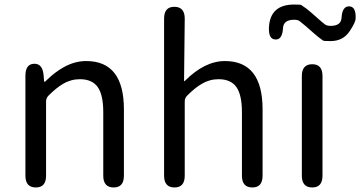

<svg xmlns="http://www.w3.org/2000/svg" viewBox="-20 -826 1587 846"><path d="M138 0Q92 0 92 -52V-492Q92 -543 129 -545Q167 -547 172 -496L174 -471Q175 -465 176.5 -465Q178 -465 189 -476Q223 -509 261 -530Q309 -557 360 -557Q526 -557 526 -344V-52Q526 0 481 0Q435 0 435 -52V-332Q435 -408 410.5 -442.5Q386 -477 332 -477Q292 -477 257 -456Q228 -439 194 -405Q183 -394 183 -379V-52Q183 0 138 0Z M749 0Q703 0 703 -52V-744Q703 -796 748 -796Q794 -796 794 -744L791 -471Q791 -466 795 -470Q882 -557 971 -557Q1137 -557 1137 -344V-52Q1137 0 1092 0Q1046 0 1046 -52V-332Q1046 -408 1021.5 -442.5Q997 -477 943 -477Q903 -477 868 -456Q839 -439 805 -405Q794 -394 794 -379V-52Q794 0 749 0Z M1356 0Q1310 0 1310 -52V-491Q1310 -543 1356 -543Q1401 -543 1401 -491V-52Q1401 0 1356 0ZM1437 -645Q1408 -645 1404 -647Q1381 -663 1360 -682L1327 -711Q1308 -727 1300 -733Q1292 -739 1276 -739Q1229 -739 1227 -702Q1224 -650 1193 -652Q1163 -653 1165 -705Q1170 -806 1276 -806Q1304 -806 1307 -804Q1331 -789 1352 -770L1386 -740Q1404 -724 1412.5 -718Q1421 -712 1437 -712Q1483 -712 1485 -748Q1488 -799 1519 -798Q1549 -797 1547 -745Q1547 -728 1521 -689Q1492 -645 1437 -645Z"/></svg>

Font: Resource Han Rounded CN
Style: Regular
Weight: 400
Designer: Cyano Hao (round all glyphs); Ryoko NISHIZUKA  (kana, bopomofo & ideographs); Paul D. Hunt (Latin, Greek & Cyrillic); Sa
Foundry: Cyano Hao
Version: 0.990